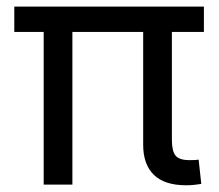

<svg xmlns="http://www.w3.org/2000/svg" viewBox="-20 -549 650 571"><path d="M533.7 2Q469.2 2 437.5 -29.1Q405.8 -60.1 405.8 -118.2V-505.9H491.2V-132.8Q491.2 -99.6 502.2 -86.2Q513.2 -72.8 543 -72.8Q552.7 -72.8 558.6 -73Q564.5 -73.2 570.8 -74.2L578.6 -2Q569.3 -0.5 558.1 0.7Q546.9 2 533.7 2ZM109.9 0V-505.9H195.3V0ZM22.5 -454.1V-529.3H586.4V-454.1Z"/></svg>

Font: Inter 24pt
Style: Regular
Weight: 400
Designer: Rasmus Andersson
Foundry: rsms
Version: Version 4.001;git-66647c0bb